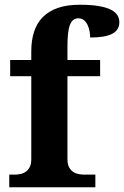

<svg xmlns="http://www.w3.org/2000/svg" viewBox="-20 -789 523 809"><path d="M19 0V-53.2H41Q51.8 -53.2 64.2 -55.4Q76.7 -57.6 87.2 -64.5Q97.7 -71.3 104.7 -84Q111.8 -96.7 111.8 -118.2V-467.8H22.9V-536.1H111.8V-573.2Q111.8 -619.6 123.8 -656Q135.7 -692.4 160.9 -717.5Q186 -742.7 224.6 -755.9Q263.2 -769 315.9 -769Q364.3 -769 396.5 -763.4Q428.7 -757.8 447.8 -747.8Q466.8 -737.8 474.9 -724.6Q482.9 -711.4 482.9 -695.8Q482.9 -662.1 452.4 -646.5Q421.9 -630.9 359.9 -630.9Q359.9 -643.1 357.4 -657.2Q355 -671.4 349.1 -683.6Q343.3 -695.8 333.7 -703.9Q324.2 -711.9 310.1 -711.9Q297.9 -711.9 289.1 -705.3Q280.3 -698.7 274.7 -684.3Q269 -669.9 266.6 -647Q264.2 -624 264.2 -590.8V-536.1H401.9V-467.8H264.2V-118.2Q264.2 -96.7 271.2 -84Q278.3 -71.3 288.8 -64.5Q299.3 -57.6 311.8 -55.4Q324.2 -53.2 335 -53.2H381.8V0Z"/></svg>

Font: Droid Serif
Style: Bold
Weight: 700
Designer: Monotype Design team
Foundry: Monotype Imaging Inc.
Version: Version 1.03